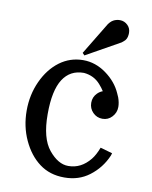

<svg xmlns="http://www.w3.org/2000/svg" viewBox="-85 -813 702 889"><g transform="rotate(10 265.5 -369.0)"><path d="M262.7 -570.8 354.5 -722.2Q356 -724.6 361.3 -730.5Q374 -744.6 392.6 -748.5Q399.9 -750 406.7 -750Q428.2 -750 443.8 -734.4Q458 -720.2 458 -698.7Q458 -694.8 457.5 -689.9Q455.6 -668 440.4 -656.7L432.1 -649.9L272.5 -560.5ZM53.7 -263.2Q53.7 -337.4 83 -401.4Q112.3 -465.3 161.6 -502Q210 -537.6 270.5 -538.1H272Q329.1 -538.1 379.4 -502Q430.2 -465.3 452.6 -414.1L459.5 -398.4L460 -397.5Q468.8 -373.5 468.8 -352.5Q468.8 -325.7 450.2 -305.7Q432.1 -286.1 405.3 -286.1Q378.9 -286.1 360.4 -304.9Q341.8 -323.7 341.8 -350.6Q341.8 -377.4 360.4 -396Q371.6 -407.2 385.3 -412.1Q377 -425.8 362.3 -442.4Q332.5 -476.1 285.2 -480.5H284.2Q220.2 -480.5 186.5 -428.2Q152.3 -375 152.3 -264.6V-262.7Q152.3 -149.9 196 -96.7Q239.7 -43.5 287.1 -43.5H288.1Q347.7 -43.5 390.1 -95.7Q407.2 -116.7 420.9 -152.8L477.5 -136.7Q476.1 -130.4 474.1 -125.5Q448.2 -64.5 395.5 -24.9Q346.2 12.2 279.3 12.2H277.8Q210.4 12.2 161.6 -24.2Q112.8 -60.5 83 -125Q53.7 -188.5 53.7 -263.2Z"/></g></svg>

Font: Modern Antiqua
Style: Regular
Weight: 500
Version: Version 1.0